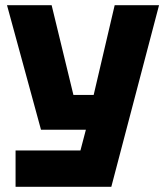

<svg xmlns="http://www.w3.org/2000/svg" viewBox="-20 -720 640 740"><path d="M40 0V-140H290L311 -220H138L7 -700H179L263 -354H341L422 -700H593L409 0Z"/></svg>

Font: Tektur
Style: Bold
Weight: 700
Designer: Adam Jagosz
Foundry: Adam Jagosz
Version: Version 1.005;gftools[0.9.30]